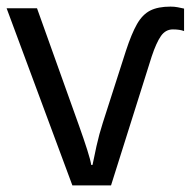

<svg xmlns="http://www.w3.org/2000/svg" viewBox="-20 -561 577 581"><path d="M496 -541Q508 -541 518 -539Q528 -537 537 -535V-467Q524 -472 503 -472Q481 -472 467 -452Q453 -432 439 -390L316 0H199L0 -536H92L219 -181Q234 -139 244 -107.5Q254 -76 256 -62H260Q264 -83 272 -119Q280 -155 291 -189L361 -407Q378 -459 394.5 -488Q411 -517 434.5 -529Q458 -541 496 -541Z"/></svg>

Font: Noto IKEA Arabic
Style: Regular
Weight: 400
Designer: Monotype Design Team
Foundry: Monotype Imaging Inc.
Version: Version 1.200